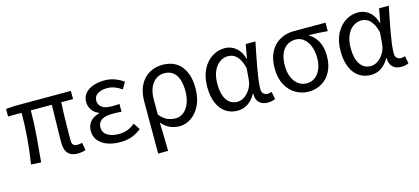

<svg xmlns="http://www.w3.org/2000/svg" viewBox="-61 -1037 3741 1716"><g transform="rotate(-15 1810.0 -179.0)"><path d="M541.6 13.4Q499.2 13.4 473.2 -2.4Q447.2 -18.1 435.3 -48.5Q423.3 -78.8 423.3 -122.3Q423.3 -143.5 424.1 -182.9Q425 -222.3 426 -271.7Q427 -321 428 -372.2Q429 -423.4 429.6 -467.8H235.4Q235.4 -353.2 225.4 -231.1Q215.4 -108.9 204.4 5.1L112 0Q130.9 -115.2 140.7 -236.7Q150.5 -358.1 150.5 -467.8H25.1V-537.6L102.6 -543.4H626.3V-467.8H517.2Q514.2 -421.4 512.7 -368.6Q511.2 -315.8 510.4 -265.5Q509.6 -215.2 509.3 -175.7Q509 -136.3 509 -116.3Q509 -87.6 521.7 -75.2Q534.4 -62.9 560 -62.9Q572.2 -62.9 603.4 -68.5L615.9 0.9Q602.3 6 583.8 9.7Q565.2 13.4 541.6 13.4Z M934.9 13.4Q868 13.4 816 -6.1Q764 -25.6 734.8 -62.4Q705.6 -99.1 705.6 -149.6Q705.6 -188.8 720.7 -215.9Q735.9 -243 761.6 -260Q787.3 -277 818.2 -284.4V-289.4Q776.5 -305.2 754.4 -338.7Q732.2 -372.2 732.2 -410.5Q732.2 -460.1 760.8 -492.5Q789.4 -524.8 836.5 -540.8Q883.5 -556.8 939.4 -556.8Q988.6 -556.8 1032.9 -540.9Q1077.3 -524.9 1114.8 -497.6L1078.5 -436Q1046.8 -458.9 1013.2 -471.2Q979.6 -483.6 942.1 -483.6Q891.9 -483.6 857.3 -462.4Q822.7 -441.2 822.7 -399.5Q822.7 -362.5 852.4 -339Q882 -315.5 947.3 -315.5Q963.5 -315.5 979.7 -316.3Q995.9 -317.2 1015.5 -318.2V-246.5Q991.7 -248.5 971.4 -249.1Q951.1 -249.7 930.5 -249.7Q863.9 -249.7 830.3 -226.5Q796.6 -203.3 796.6 -157.8Q796.6 -112.1 836 -86Q875.4 -59.8 944.4 -59.8Q983.7 -59.8 1019.5 -72.1Q1055.3 -84.5 1093 -115.2L1132.5 -54.4Q1083.6 -16.3 1037.6 -1.4Q991.6 13.4 934.9 13.4Z M1235.1 199.6V-277.9Q1235.1 -372.3 1267.8 -434Q1300.4 -495.7 1354.8 -526.2Q1409.2 -556.8 1474.8 -556.8Q1588.8 -556.8 1648.7 -482.3Q1708.6 -407.8 1708.6 -280Q1708.6 -187.5 1676.4 -121.5Q1644.3 -55.6 1593 -21.1Q1541.7 13.4 1484.8 13.4Q1441.3 13.4 1399.6 -3.8Q1357.9 -20.9 1321 -64.5Q1322.8 -15.4 1323.9 26.3Q1325 68 1325.7 109.6Q1326.5 151.2 1327.3 199.6ZM1469.6 -63.7Q1509.7 -63.7 1542.6 -89.4Q1575.6 -115.2 1595.3 -163.6Q1615 -212 1615 -278.8Q1615 -339.2 1600 -384.5Q1584.9 -429.8 1553.1 -454.9Q1521.3 -480.1 1470.8 -480.1Q1431.4 -480.1 1397.5 -457.4Q1363.5 -434.8 1342.8 -389.7Q1322.2 -344.6 1322.2 -275.4V-136.8Q1360.6 -91.3 1397.1 -77.5Q1433.7 -63.7 1469.6 -63.7Z M2021.5 13.4Q1959.8 13.4 1912.9 -18.1Q1865.9 -49.7 1839.3 -111.5Q1812.6 -173.3 1812.6 -262.3Q1812.6 -355.7 1846 -421.4Q1879.3 -487.2 1933.8 -522Q1988.2 -556.8 2050.6 -556.8Q2085 -556.8 2117.6 -542.7Q2150.1 -528.7 2176.6 -497.4Q2203 -466 2218 -414.2H2221.1L2244.2 -543.4H2334.2Q2323.2 -489.9 2311.5 -431.1Q2299.7 -372.4 2289.4 -314.9Q2279.1 -257.4 2272.5 -206.8Q2266 -156.3 2266 -119.2Q2266 -91.6 2281.5 -77.3Q2297 -62.9 2319.7 -62.9Q2329 -62.9 2339.1 -65Q2349.2 -67.1 2357.3 -70.5L2370.4 -1.1Q2359.3 4.4 2342 8.9Q2324.8 13.4 2300.7 13.4Q2252.6 13.4 2223.4 -13.5Q2194.2 -40.4 2194.3 -96.9H2190.5Q2127.8 13.4 2021.5 13.4ZM2040.1 -63.7Q2076.3 -63.7 2108.5 -86.5Q2140.8 -109.3 2163 -147.7Q2185.1 -186.1 2188.3 -232.1L2196.5 -334.6Q2185.5 -379.2 2170 -407.7Q2154.5 -436.2 2136.3 -452.1Q2118.1 -468.1 2098.7 -474.1Q2079.3 -480.1 2060.5 -480.1Q2021.2 -480.1 1985.9 -455.7Q1950.6 -431.4 1928.7 -383.3Q1906.8 -335.1 1906.8 -263Q1906.8 -168 1942.2 -115.8Q1977.7 -63.7 2040.1 -63.7Z M2680.5 13.4Q2615.3 13.4 2559.9 -18.9Q2504.5 -51.2 2471 -113.6Q2437.6 -176.1 2437.6 -265.2Q2437.6 -337.4 2457.8 -389.7Q2478.1 -442.1 2513 -476Q2548 -509.8 2592.5 -526.6Q2637 -543.4 2685.5 -543.4H2982.4V-465.1Q2936.4 -468.9 2896.2 -471.3Q2856 -473.8 2810.8 -474.2V-469.8Q2860.9 -441.5 2889.4 -386.2Q2917.9 -330.9 2917.9 -253.9Q2917.9 -169.8 2886.5 -109.9Q2855.2 -50 2801.2 -18.3Q2747.2 13.4 2680.5 13.4ZM2681.3 -62.9Q2725 -62.9 2758.3 -87.1Q2791.6 -111.4 2810.5 -155.8Q2829.4 -200.2 2829.4 -261.3Q2829.4 -316.3 2812.2 -363.1Q2795 -409.8 2762.3 -438.5Q2729.6 -467.1 2682.5 -467.1Q2639.9 -467.1 2605.7 -445.3Q2571.4 -423.4 2551.6 -378.4Q2531.8 -333.4 2531.8 -265.2Q2531.8 -202.9 2551.3 -157.5Q2570.8 -112.2 2604.8 -87.5Q2638.7 -62.9 2681.3 -62.9Z M3255.5 13.4Q3193.8 13.4 3146.9 -18.1Q3099.9 -49.7 3073.3 -111.5Q3046.6 -173.3 3046.6 -262.3Q3046.6 -355.7 3080 -421.4Q3113.3 -487.2 3167.8 -522Q3222.2 -556.8 3284.6 -556.8Q3319 -556.8 3351.6 -542.7Q3384.1 -528.7 3410.6 -497.4Q3437 -466 3452 -414.2H3455.1L3478.2 -543.4H3568.2Q3557.2 -489.9 3545.5 -431.1Q3533.7 -372.4 3523.4 -314.9Q3513.1 -257.4 3506.5 -206.8Q3500 -156.3 3500 -119.2Q3500 -91.6 3515.5 -77.3Q3531 -62.9 3553.7 -62.9Q3563 -62.9 3573.1 -65Q3583.2 -67.1 3591.3 -70.5L3604.4 -1.1Q3593.3 4.4 3576 8.9Q3558.8 13.4 3534.7 13.4Q3486.6 13.4 3457.4 -13.5Q3428.2 -40.4 3428.3 -96.9H3424.5Q3361.8 13.4 3255.5 13.4ZM3274.1 -63.7Q3310.3 -63.7 3342.5 -86.5Q3374.8 -109.3 3397 -147.7Q3419.1 -186.1 3422.3 -232.1L3430.5 -334.6Q3419.5 -379.2 3404 -407.7Q3388.5 -436.2 3370.3 -452.1Q3352.1 -468.1 3332.7 -474.1Q3313.3 -480.1 3294.5 -480.1Q3255.2 -480.1 3219.9 -455.7Q3184.6 -431.4 3162.7 -383.3Q3140.8 -335.1 3140.8 -263Q3140.8 -168 3176.2 -115.8Q3211.7 -63.7 3274.1 -63.7Z"/></g></svg>

Font: Noto Sans HK Thin
Style: Regular
Weight: 100
Designer: Ryoko NISHIZUKA 西塚涼子 (kana, bopomofo & ideographs); Paul D. Hunt (Latin, Greek & Cyrillic); Sandoll Communications 산돌커뮤니
Foundry: Adobe
Version: Version 2.004-H2;hotconv 1.0.118;makeotfexe 2.5.65603